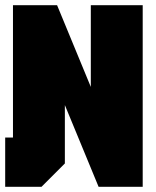

<svg xmlns="http://www.w3.org/2000/svg" viewBox="-20 -720 600 740"><path d="M0 0V-190H30V-700H200L330 -385V-700H530V0H360L230 -315V-90L140 0Z"/></svg>

Font: Tektur Condensed Black
Style: Regular
Weight: 900
Width: 3
Designer: Adam Jagosz
Foundry: Adam Jagosz
Version: Version 1.005;gftools[0.9.30]